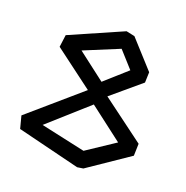

<svg xmlns="http://www.w3.org/2000/svg" viewBox="-134 -862 973 1003"><g transform="rotate(20 353.0 -360.0)"><path d="M401 18 53 -68 35 -137 316 -380 100 -542 109 -610 401 -738 448 -728 585 -577 583 -519 423 -384 661 -207 659 -140 434 13ZM368 -445 489 -553 408 -643 214 -563ZM403 -74 558 -177 371 -320 156 -128Z"/></g></svg>

Font: ZCOOL KuaiLe
Style: Regular
Weight: 400
Designer: Lui Bingke
Foundry: ZCOOL
Version: Version 3.51;August 12, 2021;FontCreator 13.0.0.2613 64-bit